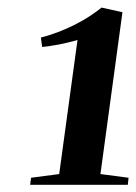

<svg xmlns="http://www.w3.org/2000/svg" viewBox="-20 -922 368 519"><path d="M64 -441.5 140 -451.5 189.5 -814Q180 -811 163.5 -807Q147 -803 128.2 -799.8Q109.5 -796.5 94 -795L90.5 -820.5Q114 -826.5 137.5 -835.5Q161 -844.5 182.8 -855.5Q204.5 -866.5 222.8 -878.5Q241 -890.5 254.5 -901.5L311 -889L251.5 -451.5L327.5 -441.5L325.5 -422.5H61.5Z"/></svg>

Font: Merriweather 120pt
Style: Bold Italic
Weight: 700
Italic angle: -7.8°
Version: Version 2.101